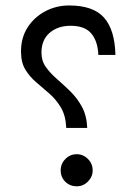

<svg xmlns="http://www.w3.org/2000/svg" viewBox="-20 -672 491 692"><path d="M55.7 -486.3Q55.7 -536.6 79.8 -573.7Q104 -610.8 143.6 -631.6Q183.1 -652.3 229 -652.3Q316.4 -652.3 355.2 -608.2Q394 -564 396 -474.1H334.5Q332.5 -522.9 309.3 -551Q286.1 -579.1 234.4 -579.1Q188.5 -579.1 158.9 -553.7Q129.4 -528.3 129.4 -481.9Q129.4 -452.6 145.5 -430.2Q161.6 -407.7 185.5 -387Q209.5 -366.2 233.9 -342.3Q258.3 -318.4 275.4 -286.9Q292.5 -255.4 294.4 -210.9H218.8Q216.8 -255.4 199.7 -284.2Q182.6 -313 158.7 -334Q134.8 -355 111.1 -375Q87.4 -395 71.5 -420.9Q55.7 -446.8 55.7 -486.3ZM198.7 -58.1Q198.7 -82 215.8 -99.1Q232.9 -116.2 256.3 -116.2Q279.8 -116.2 296.9 -99.1Q314 -82 314 -58.1Q314 -34.7 296.9 -17.6Q279.8 -0.5 256.3 -0.5Q232.4 -0.5 215.6 -16.8Q198.7 -33.2 198.7 -58.1Z"/></svg>

Font: Vazir Light
Style: Light
Weight: 300
Designer: Saber Rastikerdar
Foundry: Saber Rastikerdar
Version: Version 30.0.0